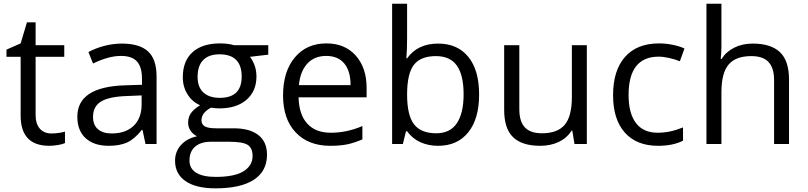

<svg xmlns="http://www.w3.org/2000/svg" viewBox="-20 -780 4374 1040"><path d="M258.8 -57.1Q280.3 -57.1 300.3 -60.3Q320.3 -63.5 332 -66.9V-4.9Q318.8 1.5 293.2 5.6Q267.6 9.8 247.1 9.8Q91.8 9.8 91.8 -153.8V-472.2H15.1V-511.2L91.8 -544.9L126 -659.2H172.9V-535.2H328.1V-472.2H172.9V-157.2Q172.9 -108.9 195.8 -83Q218.8 -57.1 258.8 -57.1Z M768.1 0 752 -76.2H748Q708 -25.9 668.2 -8.1Q628.4 9.8 568.8 9.8Q489.3 9.8 444.1 -31.2Q398.9 -72.3 398.9 -147.9Q398.9 -310.1 658.2 -317.9L749 -320.8V-354Q749 -417 721.9 -447Q694.8 -477.1 635.3 -477.1Q568.4 -477.1 483.9 -436L459 -498Q498.5 -519.5 545.7 -531.7Q592.8 -543.9 640.1 -543.9Q735.8 -543.9 782 -501.5Q828.1 -459 828.1 -365.2V0ZM585 -57.1Q660.6 -57.1 703.9 -98.6Q747.1 -140.1 747.1 -214.8V-263.2L666 -259.8Q569.3 -256.3 526.6 -229.7Q483.9 -203.1 483.9 -147Q483.9 -103 510.5 -80.1Q537.1 -57.1 585 -57.1Z M1433.1 -535.2V-483.9L1334 -472.2Q1347.7 -455.1 1358.4 -427.5Q1369.1 -399.9 1369.1 -365.2Q1369.1 -286.6 1315.4 -239.7Q1261.7 -192.9 1168 -192.9Q1144 -192.9 1123 -196.8Q1071.3 -169.4 1071.3 -127.9Q1071.3 -106 1089.4 -95.5Q1107.4 -85 1151.4 -85H1246.1Q1333 -85 1379.6 -48.3Q1426.3 -11.7 1426.3 58.1Q1426.3 147 1355 193.6Q1283.7 240.2 1147 240.2Q1042 240.2 985.1 201.2Q928.2 162.1 928.2 90.8Q928.2 42 959.5 6.3Q990.7 -29.3 1047.4 -42Q1026.9 -51.3 1012.9 -70.8Q999 -90.3 999 -116.2Q999 -145.5 1014.6 -167.5Q1030.3 -189.5 1064 -210Q1022.5 -227.1 996.3 -268.1Q970.2 -309.1 970.2 -361.8Q970.2 -449.7 1022.9 -497.3Q1075.7 -544.9 1172.4 -544.9Q1214.4 -544.9 1248 -535.2ZM1006.3 89.8Q1006.3 133.3 1043 155.8Q1079.6 178.2 1147.9 178.2Q1250 178.2 1299.1 147.7Q1348.1 117.2 1348.1 64.9Q1348.1 21.5 1321.3 4.6Q1294.4 -12.2 1220.2 -12.2H1123Q1067.9 -12.2 1037.1 14.2Q1006.3 40.5 1006.3 89.8ZM1050.3 -363.8Q1050.3 -307.6 1082 -278.8Q1113.8 -250 1170.4 -250Q1289.1 -250 1289.1 -365.2Q1289.1 -485.8 1168.9 -485.8Q1111.8 -485.8 1081.1 -455.1Q1050.3 -424.3 1050.3 -363.8Z M1769 9.8Q1650.4 9.8 1581.8 -62.5Q1513.2 -134.8 1513.2 -263.2Q1513.2 -392.6 1576.9 -468.8Q1640.6 -544.9 1748 -544.9Q1848.6 -544.9 1907.2 -478.8Q1965.8 -412.6 1965.8 -304.2V-252.9H1597.2Q1599.6 -158.7 1644.8 -109.9Q1689.9 -61 1772 -61Q1858.4 -61 1942.9 -97.2V-24.9Q1899.9 -6.3 1861.6 1.7Q1823.2 9.8 1769 9.8ZM1747.1 -477.1Q1682.6 -477.1 1644.3 -435.1Q1606 -393.1 1599.1 -318.8H1878.9Q1878.9 -395.5 1844.7 -436.3Q1810.5 -477.1 1747.1 -477.1Z M2353 -543.9Q2458.5 -543.9 2516.8 -471.9Q2575.2 -399.9 2575.2 -268.1Q2575.2 -136.2 2516.4 -63.2Q2457.5 9.8 2353 9.8Q2300.8 9.8 2257.6 -9.5Q2214.4 -28.8 2185.1 -68.8H2179.2L2162.1 0H2104V-759.8H2185.1V-575.2Q2185.1 -513.2 2181.2 -463.9H2185.1Q2241.7 -543.9 2353 -543.9ZM2341.3 -476.1Q2258.3 -476.1 2221.7 -428.5Q2185.1 -380.9 2185.1 -268.1Q2185.1 -155.3 2222.7 -106.7Q2260.3 -58.1 2343.3 -58.1Q2418 -58.1 2454.6 -112.5Q2491.2 -167 2491.2 -269Q2491.2 -373.5 2454.6 -424.8Q2418 -476.1 2341.3 -476.1Z M2793 -535.2V-188Q2793 -122.6 2822.8 -90.3Q2852.5 -58.1 2916 -58.1Q3000 -58.1 3038.8 -104Q3077.6 -149.9 3077.6 -253.9V-535.2H3158.7V0H3091.8L3080.1 -71.8H3075.7Q3050.8 -32.2 3006.6 -11.2Q2962.4 9.8 2905.8 9.8Q2808.1 9.8 2759.5 -36.6Q2710.9 -83 2710.9 -185.1V-535.2Z M3544.4 9.8Q3428.2 9.8 3364.5 -61.8Q3300.8 -133.3 3300.8 -264.2Q3300.8 -398.4 3365.5 -471.7Q3430.2 -544.9 3549.8 -544.9Q3588.4 -544.9 3627 -536.6Q3665.5 -528.3 3687.5 -517.1L3662.6 -448.2Q3635.7 -459 3604 -466.1Q3572.3 -473.1 3547.9 -473.1Q3384.8 -473.1 3384.8 -265.1Q3384.8 -166.5 3424.6 -113.8Q3464.4 -61 3542.5 -61Q3609.4 -61 3679.7 -89.8V-18.1Q3626 9.8 3544.4 9.8Z M4172.9 0V-346.2Q4172.9 -411.6 4143.1 -443.8Q4113.3 -476.1 4049.8 -476.1Q3965.3 -476.1 3926.5 -430.2Q3887.7 -384.3 3887.7 -279.8V0H3806.6V-759.8H3887.7V-529.8Q3887.7 -488.3 3883.8 -460.9H3888.7Q3912.6 -499.5 3956.8 -521.7Q4001 -543.9 4057.6 -543.9Q4155.8 -543.9 4204.8 -497.3Q4253.9 -450.7 4253.9 -349.1V0Z"/></svg>

Font: f02075841
Style: Regular
Weight: 400
Foundry: Ascender Corporation
Version: Version 1.10